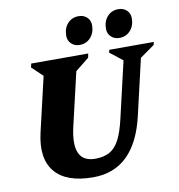

<svg xmlns="http://www.w3.org/2000/svg" viewBox="-97 -1000 1031 1104"><g transform="rotate(-10 418.0 -447.5)"><path d="M104 -290 178 -608 115 -668 120 -690H453L448 -666L368 -602L295 -289Q249 -87 388 -87Q439 -87 473 -106Q507 -125 530 -169.5Q553 -214 570 -289L646 -616L572 -674L576 -690H836L832 -673L747 -613L672 -289Q602 16 359 16Q202 16 136 -63.5Q70 -143 104 -290ZM414 -747Q384 -747 365 -765.5Q346 -784 346 -812Q346 -856 371 -883.5Q396 -911 435 -911Q465 -911 484 -893Q503 -875 503 -846Q503 -803 478 -775Q453 -747 414 -747ZM646 -747Q616 -747 597 -765.5Q578 -784 578 -812Q578 -856 603 -883.5Q628 -911 667 -911Q697 -911 716 -893Q735 -875 735 -846Q735 -803 710 -775Q685 -747 646 -747Z"/></g></svg>

Font: Platypi ExtraBold
Style: Italic
Weight: 800
Italic angle: -13°
Designer: David Sargent
Foundry: Bolt Cutter Type
Version: Version 1.200; ttfautohint (v1.8.4.7-5d5b)